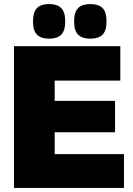

<svg xmlns="http://www.w3.org/2000/svg" viewBox="-20 -928 656 948"><path d="M49 0V-700H574V-530H250V-430H548V-275H250V-167H592V0ZM426 -737Q386 -737 366 -756.5Q346 -776 346 -822Q346 -869 366 -888.5Q386 -908 426 -908Q466 -908 486 -888.5Q506 -869 506 -822Q506 -776 486 -756.5Q466 -737 426 -737ZM222 -737Q183 -737 163 -756.5Q143 -776 143 -822Q143 -869 163 -888.5Q183 -908 222 -908Q262 -908 282 -888.5Q302 -869 302 -822Q302 -776 282 -756.5Q262 -737 222 -737Z"/></svg>

Font: Georama ExtraCondensed Thin ExtraBold
Style: Regular
Weight: 800
Version: Version 1.001